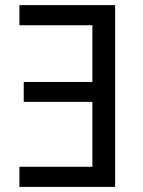

<svg xmlns="http://www.w3.org/2000/svg" viewBox="-20 -734 563 754"><path d="M56.2 -713.9V-634.8H342.8V-412.1H73.2V-334H342.8V-79.1H56.2V0H432.1V-713.9Z"/></svg>

Font: Avrile Sans
Style: Regular
Weight: 400
Designer: Monotype Design Team, Google (font), Stefan Peev (BGR Cyrillic), Cristiano Sobral (main changes)
Foundry: The Avrile Sans Project Authors
Version: Version 3.110